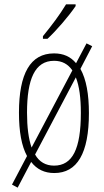

<svg xmlns="http://www.w3.org/2000/svg" viewBox="-20 -784 479 881"><path d="M327 -756V-764H283C252 -713 220 -671 177 -618V-606H198C238 -643 295 -709 327 -756ZM388 -265C388 -351 376 -420 349 -468L403 -572L377 -585L329 -494C304 -524 271 -539 228 -539C119 -539 67 -446 67 -267C67 -180 79 -114 104 -68L35 63L61 77L123 -41C149 -7 184 10 229 10C334 10 388 -80 388 -265ZM104 -267C104 -421 140 -505 228 -505C265 -505 292 -490 312 -461L125 -107C111 -147 104 -200 104 -267ZM351 -266C351 -101 313 -24 228 -24C190 -24 160 -41 141 -75L328 -429C344 -389 351 -334 351 -266Z"/></svg>

Font: Noto Sans ExtraCondensed ExtraLight
Style: Regular
Weight: 200
Width: 2
Designer: Monotype Design Team
Foundry: Monotype Imaging Inc.
Version: Version 2.013